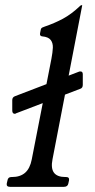

<svg xmlns="http://www.w3.org/2000/svg" viewBox="-20 -724 368 744"><path d="M37.5 -283Q27.5 -283 27.5 -296V-336Q27.5 -347 37.5 -351L285.8 -446.2Q287.8 -447.2 291.8 -447.2Q300.8 -447.2 300.8 -436.2V-395.2Q300.8 -383.5 291.8 -380.2L42.5 -285Q40.8 -284 40.1 -283.5Q39.5 -283 37.5 -283ZM236.5 -38Q249.5 -38 247.5 -25L244.8 -13Q242.5 0 227.5 0H19Q4 0 6.2 -13L9 -25Q11 -38 24 -38H26Q58.2 -38 77.2 -54.5Q96.2 -71 103 -106L179.2 -496Q184 -521 184.8 -539.2Q185.5 -557.5 176.4 -569.2Q167.2 -581 144 -583Q133.2 -584 135.2 -595L138.2 -610Q139.2 -615 143.5 -617.1Q147.8 -619.2 153.2 -621Q191.5 -634 224 -651.5Q256.5 -669 289 -699.8Q293 -704 295.8 -704H296.8Q298.8 -704 298.5 -702.8L183.5 -107Q176.5 -72 189 -55Q201.5 -38 233.5 -38Z"/></svg>

Font: Young Serif Light
Style: Italic
Weight: 300
Italic angle: -10.979°
Designer: Bastien Sozeau
Foundry: NBR — Bastien Sozeau
Version: Version 5.001